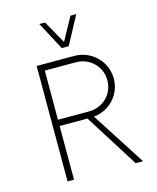

<svg xmlns="http://www.w3.org/2000/svg" viewBox="-118 -875 781 956"><g transform="rotate(-15 272.5 -396.5)"><path d="M290 -648.9 367.7 -793.5H337.9L272.9 -675.3L207 -793.5H177.2L254.4 -648.9ZM320.8 -277.8C401.9 -285.2 465.3 -353 465.3 -435.1C465.3 -523.9 393.1 -595.2 304.7 -595.2H110.4V0H143.6V-276.9H287.1L461.4 0H499.5ZM143.6 -309.1V-562.5H303.7C375 -562.5 432.1 -507.3 432.1 -435.5C432.1 -363.8 375.5 -309.1 303.7 -309.1Z"/></g></svg>

Font: Now ExtraLight
Style: Regular
Weight: 200
Designer: Alfredo Marco Pradil
Foundry: Alfredo Marco Pradil
Version: Version 1.200;hotconv 1.0.109;makeotfexe 2.5.65596